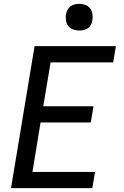

<svg xmlns="http://www.w3.org/2000/svg" viewBox="-20 -974 640 994"><path d="M37 0 159 -735H580L566 -651H242L204 -424H464L450 -340H190L148 -84H472L458 0ZM390 -816Q374 -816 358.5 -821.5Q343 -827 333.5 -839.5Q324 -852 321.5 -868.5Q319 -885 322 -902Q324 -913 330 -924Q336 -935 346 -942Q356 -949 367.5 -951.5Q379 -954 390 -954Q407 -954 422 -948.5Q437 -943 446.5 -930.5Q456 -918 458.5 -901.5Q461 -885 458 -868Q457 -857 451 -846Q445 -835 435 -828Q425 -821 413.5 -818.5Q402 -816 390 -816Z"/></svg>

Font: Iosevka Curly MdExObl
Style: Regular
Weight: 500
Width: 7
Italic angle: -9°
Monospace: yes
Designer: Belleve Invis
Foundry: Belleve Invis
Version: Version 11.1.0; ttfautohint (v1.8.3)